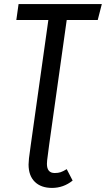

<svg xmlns="http://www.w3.org/2000/svg" viewBox="-20 -709 519 941"><path d="M211 77Q210 83 210 94Q210 139 248 139Q265 139 277 135Q289 131 307 120L336 176Q291 212 235 212Q181 212 150.5 182Q120 152 120 97Q120 89 122 67L131 0L217 -611H60L71 -689H479L459 -611H307L221 0Z"/></svg>

Font: Fira Sans Extra Condensed
Style: Italic
Weight: 400
Width: 3
Italic angle: -8°
Designer: Carrois Corporate & Edenspiekermann AG
Foundry: Carrois Corporate GbR & Edenspiekermann AG
Version: Version 4.203